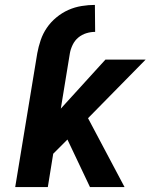

<svg xmlns="http://www.w3.org/2000/svg" viewBox="-20 -763 640 783"><path d="M132 -546Q137 -573 146 -599.5Q155 -626 171 -649.5Q187 -673 210 -692Q233 -711 259 -722.5Q285 -734 313 -738.5Q341 -743 367 -743L368 -633Q350 -633 332 -627.5Q314 -622 299.5 -610Q285 -598 276.5 -580.5Q268 -563 265 -546ZM42 0 132 -546H265L228 -320L410 -520H574L339 -281L488 0H347L255 -194L197 -136L175 0Z"/></svg>

Font: Iosevka Aile Extrabold
Style: Italic
Weight: 800
Italic angle: -9°
Designer: Belleve Invis
Foundry: Belleve Invis
Version: Version 31.1.0; ttfautohint (v1.8.4)